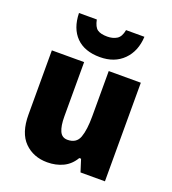

<svg xmlns="http://www.w3.org/2000/svg" viewBox="-143 -960 905 1012"><g transform="rotate(20 309.0 -454.5)"><path d="M558 -619V-66H421L399 -135H389Q365 -94 325.5 -75Q286 -56 237 -56Q159 -56 109 -106Q59 -156 59 -259V-619H240V-315Q240 -261 253 -232.5Q266 -204 297 -204Q347 -204 362.5 -246.5Q378 -289 378 -366V-619ZM493 -853Q489 -771 439.5 -721.5Q390 -672 308 -672Q222 -672 175 -719.5Q128 -767 126 -853H226Q234 -813 252.5 -800Q271 -787 308 -787Q339 -787 361 -800.5Q383 -814 390 -853Z"/></g></svg>

Font: Noto Sans Malayalam UI SemiCondensed Black
Style: Regular
Weight: 900
Width: 4
Designer: Jelle Bosma - Monotype Design Team
Foundry: Monotype Imaging Inc.
Version: Version 2.104; ttfautohint (v1.8.4.7-5d5b)